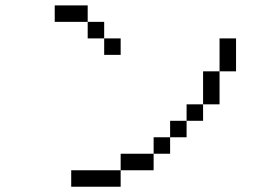

<svg xmlns="http://www.w3.org/2000/svg" viewBox="-20 -708 1040 728"><path d="M437.5 -500V-562.5H375V-500ZM437.5 -62.5H250V0H437.5ZM437.5 -62.5H562.5V-125H437.5ZM562.5 -125H625V-187.5H562.5ZM625 -187.5H687.5V-250H625ZM687.5 -250H750V-312.5H687.5ZM750 -312.5H812.5Q812.5 -312.5 812.5 -437.5H750Q750 -437.5 750 -312.5ZM812.5 -437.5H875Q875 -437.5 875 -562.5H812.5Q812.5 -562.5 812.5 -437.5ZM375 -562.5V-625H312.5V-562.5ZM312.5 -625V-687.5H187.5V-625Z"/></svg>

Font: UnifontExMono
Style: Regular
Weight: 500
Version: Version 15.0.06